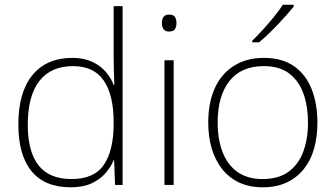

<svg xmlns="http://www.w3.org/2000/svg" viewBox="-20 -786 1428 816"><path d="M281 10Q170 10 114 -58.5Q58 -127 58 -257Q58 -394 118 -467Q178 -540 288 -540Q335 -540 369.5 -524.5Q404 -509 427.5 -483Q451 -457 463 -425H466Q465 -455 464 -485.5Q463 -516 463 -544V-760H501V0H469L465 -105H463Q450 -74 426.5 -48Q403 -22 367.5 -6Q332 10 281 10ZM284 -25Q381 -25 422 -86.5Q463 -148 463 -260V-266Q463 -382 421 -443.5Q379 -505 290 -505Q197 -505 147.5 -442Q98 -379 98 -256Q98 -141 144 -83Q190 -25 284 -25Z M718 -530V0H679V-530ZM698 -724Q717 -724 723.5 -714Q730 -704 730 -688Q730 -672 723.5 -662Q717 -652 698 -652Q682 -652 675 -662Q668 -672 668 -688Q668 -704 675 -714Q682 -724 698 -724Z M1329 -265Q1329 -205 1315 -155Q1301 -105 1271.5 -68Q1242 -31 1198.5 -10.5Q1155 10 1096 10Q1040 10 997 -10Q954 -30 924.5 -67Q895 -104 880 -154Q865 -204 865 -265Q865 -350 893 -411.5Q921 -473 974.5 -506.5Q1028 -540 1101 -540Q1180 -540 1230.5 -504Q1281 -468 1305 -406Q1329 -344 1329 -265ZM905 -265Q905 -194 926 -139.5Q947 -85 989.5 -55Q1032 -25 1096 -25Q1163 -25 1205.5 -55.5Q1248 -86 1268.5 -140.5Q1289 -195 1289 -265Q1289 -333 1270 -387Q1251 -441 1210 -473Q1169 -505 1101 -505Q1005 -505 955 -441.5Q905 -378 905 -265ZM1228 -758Q1215 -742 1198 -722.5Q1181 -703 1161 -682Q1141 -661 1120.5 -641.5Q1100 -622 1081 -606H1052V-613Q1073 -633 1098 -660.5Q1123 -688 1146 -716.5Q1169 -745 1182 -766H1228Z"/></svg>

Font: Noto Sans Khmer ExtraLight
Style: Regular
Weight: 250
Version: Version 2.003